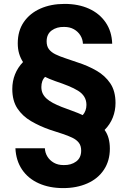

<svg xmlns="http://www.w3.org/2000/svg" viewBox="-20 -732 656 984"><path d="M304 232Q233 232 178.5 207.5Q124 183 93 137Q62 91 59 28H210Q211 51 223 70.5Q235 90 256 102Q277 114 306 114Q344 115 370 96Q396 77 396 40Q396 15 384 -0.5Q372 -16 350 -26.5Q328 -37 299 -46.5Q270 -56 236 -67Q184 -85 139.5 -111Q95 -137 69 -176.5Q43 -216 43 -276Q43 -316 57 -351Q71 -386 98 -414Q85 -434 78 -457.5Q71 -481 71 -510Q71 -574 102 -619Q133 -664 187 -688Q241 -712 311 -712Q382 -712 436 -687.5Q490 -663 521.5 -617Q553 -571 555 -508H405Q404 -531 392 -550.5Q380 -570 359 -582Q338 -594 309 -594Q271 -595 245 -576Q219 -557 219 -520Q219 -495 231 -479.5Q243 -464 264.5 -453.5Q286 -443 315 -433.5Q344 -424 378 -412Q431 -395 475 -369.5Q519 -344 545.5 -304.5Q572 -265 572 -204Q572 -165 558 -129.5Q544 -94 516 -66Q530 -47 536.5 -23Q543 1 543 30Q543 92 512.5 138Q482 184 427.5 208Q373 232 304 232ZM404 -142Q413 -152 418 -165.5Q423 -179 423 -194Q423 -218 412 -236Q401 -254 380 -267Q359 -280 329.5 -292Q300 -304 264 -316Q247 -322 234 -327.5Q221 -333 211 -338Q201 -328 196.5 -315Q192 -302 192 -286Q192 -267 199 -252.5Q206 -238 219.5 -226Q233 -214 252 -204Q271 -194 296 -184Q321 -174 350 -164Q364 -159 377.5 -153.5Q391 -148 404 -142Z"/></svg>

Font: DM Sans 24pt ExtraBold
Style: Regular
Weight: 800
Designer: Colophon Foundry, Jonny Pinhorn
Foundry: Colophon Foundry
Version: Version 4.004;gftools[0.9.30]